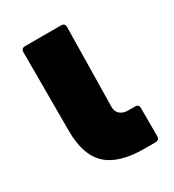

<svg xmlns="http://www.w3.org/2000/svg" viewBox="-151 -635 705 777"><g transform="rotate(-30 202.0 -246.5)"><path d="M67 -160V-529Q67 -547 85 -547H253Q271 -547 271 -529L265 -162Q264 -138 278.5 -125.5Q293 -113 315 -113H348Q366 -113 366 -95V36Q366 54 348 54H296Q177 54 122 2.5Q67 -49 67 -160Z"/></g></svg>

Font: LINE Seed JP_TTF ExtraBold
Style: Regular
Weight: 800
Designer: LY Corporation & Fontrix & Fontworks
Version: Version 1.015